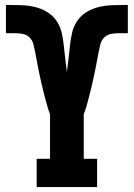

<svg xmlns="http://www.w3.org/2000/svg" viewBox="-20 -755 540 775"><path d="M128 0V-114H182V-294Q176 -309 171.5 -324.5Q167 -340 163 -355.5Q159 -371 155 -386.5Q151 -402 147.5 -418Q144 -434 140.5 -449.5Q137 -465 134 -481Q131 -497 128 -512.5Q125 -528 122 -544Q119 -560 115 -576Q111 -592 99.5 -603.5Q88 -615 72 -618Q56 -621 40 -621H4V-735H14Q41 -735 67.5 -734Q94 -733 120 -727Q146 -721 169.5 -707Q193 -693 208 -671Q223 -649 229 -623Q235 -597 237.5 -570.5Q240 -544 243.5 -517.5Q247 -491 250 -464Q253 -491 256.5 -517.5Q260 -544 262.5 -570.5Q265 -597 271 -623Q277 -649 292 -671Q307 -693 330.5 -707Q354 -721 380 -727Q406 -733 432.5 -734Q459 -735 486 -735H496V-621H460Q444 -621 428 -618Q412 -615 400.5 -603.5Q389 -592 385 -576Q381 -560 378 -544Q375 -528 372 -512.5Q369 -497 366 -481Q363 -465 359.5 -449.5Q356 -434 352.5 -418Q349 -402 345 -386.5Q341 -371 337 -355.5Q333 -340 328.5 -324.5Q324 -309 318 -294V-114H372V0Z"/></svg>

Font: Iosevka Curly Slab Heavy
Style: Regular
Weight: 900
Monospace: yes
Designer: Belleve Invis
Foundry: Belleve Invis
Version: Version 22.1.2; ttfautohint (v1.8.4)